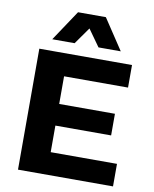

<svg xmlns="http://www.w3.org/2000/svg" viewBox="-96 -961 828 1032"><g transform="rotate(10 318.5 -444.5)"><path d="M74.2 0V-660.2H580.1V-537.1H231V-386.2H535.2V-268.1H231V-123H592.8V0ZM133.8 -722.2 245.1 -889.2H397L507.8 -722.2H386.2L320.8 -814L255.9 -722.2Z"/></g></svg>

Font: Human Sans
Style: Bold
Weight: 700
Designer: Tim Radville
Foundry: Continuum
Version: Version 1.000;FEAKit 1.0